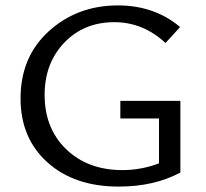

<svg xmlns="http://www.w3.org/2000/svg" viewBox="-20 -684 761 710"><path d="M425 -311H647V-46Q550 6 419 6Q255 6 155.5 -83.5Q56 -173 56 -320Q56 -474 161 -569Q266 -664 416 -664Q551 -664 646 -584L592 -525Q509 -602 403 -602Q290 -602 217.5 -526Q145 -450 145 -333Q145 -209 225 -132Q305 -55 433 -55Q502 -55 568 -80V-246H425Z"/></svg>

Font: EauTestText Medium
Style: Regular
Weight: 500
Designer: Christian Thalmann (Catharsis Fonts)
Version: Version 0.001;PS 000.001;hotconv 1.0.88;makeotf.lib2.5.64775